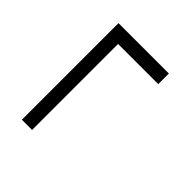

<svg xmlns="http://www.w3.org/2000/svg" viewBox="-26 -535 652 652"><g transform="rotate(-45 300.0 -209.0)"><path d="M478 -88V-281H65V-330H529V-88Z"/></g></svg>

Font: IBM Plex Sans Thai Looped Light
Style: Regular
Weight: 300
Designer: Mike Abbink, Paul van der Laan, Pieter van Rosmalen, Ben Mitchell, Mark Frömberg
Foundry: Bold Monday
Version: Version 1.1